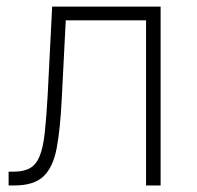

<svg xmlns="http://www.w3.org/2000/svg" viewBox="-20 -566 600 586"><path d="M6.3 0V-42H21Q52.7 -42 71.8 -53Q90.8 -64 101.3 -90.1Q111.8 -116.2 116.7 -161.6Q121.6 -207 125.5 -275.9L139.2 -545.9H470.2V0H425.8V-503.9H180.7L168.5 -265.1Q164.1 -174.3 153.3 -115.5Q142.6 -56.6 113.3 -28.3Q84 0 24.4 0Z"/></svg>

Font: Inter ExtraLight
Style: Regular
Weight: 250
Designer: Rasmus Andersson
Foundry: rsms
Version: Version 4.001;git-66647c0bb